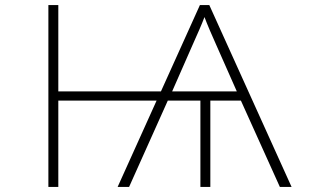

<svg xmlns="http://www.w3.org/2000/svg" viewBox="-20 -734 1240 754"><path d="M170 0H209V-339H595L442 0H487L639 -339H767V0H806V-339H926L1079 0H1125L802 -714H765L612 -375H209V-714H170ZM656 -375 736 -557C756 -602 771 -635 783 -667C795 -635 812 -596 829 -558L910 -375Z"/></svg>

Font: Noto Sans Mono ExtraLight
Style: Regular
Weight: 200
Designer: Monotype Design Team
Foundry: Monotype Imaging Inc.
Version: Version 2.014